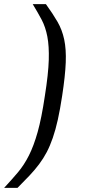

<svg xmlns="http://www.w3.org/2000/svg" viewBox="-81 -763 412 933"><path d="M-61 150Q-23 109 6.5 74Q36 39 59.5 -7.5Q83 -54 102 -121.5Q121 -189 137 -297Q154 -404 156 -471.5Q158 -539 149 -585.5Q140 -632 121.5 -667Q103 -702 78 -743H142Q176 -696 198.5 -657Q221 -618 231 -571Q241 -524 238.5 -459.5Q236 -395 221 -297Q211 -231 200 -181.5Q189 -132 175.5 -93Q162 -54 146 -23.5Q130 7 109 35Q88 63 62 90.5Q36 118 4 150Z"/></svg>

Font: Azeri Sans
Style: Italic
Weight: 400
Designer: Hector Gatti & Omnibus-Type (original fonts) / Cristiano Sobral (main changes and remastering)
Foundry: Omnibus-Type
Version: Version 0.07;August 21, 2020;FontCreator 13.0.0.2681 64-bit;